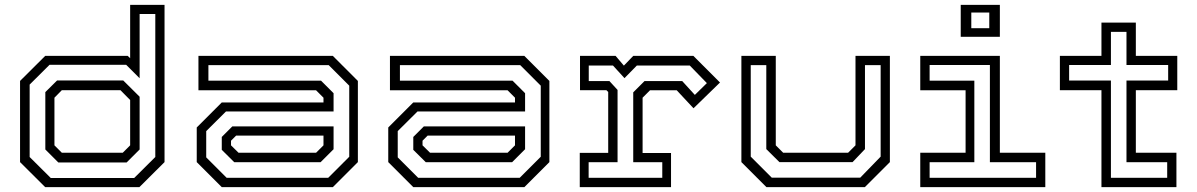

<svg xmlns="http://www.w3.org/2000/svg" viewBox="-20 -770 4926 790"><path d="M553.5 0H166L62.5 -103V-437L166 -540H505.5L515.5 -530.5V-750H657V-103ZM532 -37.5 619 -124V-712.5H554.5V-448L499 -503.5H184L102 -422V-124L189 -37.5ZM501 -101.5H220L166.5 -155V-391L215 -439H487L554.5 -372V-155ZM485 -141.5 515.5 -172V-358.5L475.5 -399H234.5L204 -368V-172L234.5 -141.5Z M892.5 0 789.5 -103V-245.5L892.5 -348.5H1311V-368L1280.5 -398.5H796.5V-540H1349.5L1452.5 -437V-103L1349.5 0ZM912.5 -38.5H1330.5L1417 -125V-417.5L1332.5 -502H837.5V-438H1301L1352.5 -386.5V-311.5H910L828.5 -230.5V-122.5ZM944 -102.5 892.5 -153.5V-206.5L936 -250H1352.5V-156L1299 -102.5ZM961.5 -141.5H1280.5L1311 -172V-212H951.5L930.5 -191V-172Z M1680.5 0 1577.5 -103V-245.5L1680.5 -348.5H2099V-368L2068.5 -398.5H1584.5V-540H2137.5L2240.5 -437V-103L2137.5 0ZM1700.5 -38.5H2118.5L2205 -125V-417.5L2120.5 -502H1625.5V-438H2089L2140.5 -386.5V-311.5H1698L1616.5 -230.5V-122.5ZM1732 -102.5 1680.5 -153.5V-206.5L1724 -250H2140.5V-156L2087 -102.5ZM1749.5 -141.5H2068.5L2099 -172V-212H1739.5L1718.5 -191V-172Z M2365.5 0V-141H2482.5V-391.5L2475 -399H2366.5V-540H2513L2547 -500L2585.5 -540H2833L2942.5 -430.5L2833.5 -324.5L2764.5 -398.5H2654.5L2624 -368V-140.5H2741V0ZM2402 -38.5H2705V-102.5H2585.5V-390L2632 -436.5H2787L2839 -379.5L2888.5 -428L2818 -500.5H2600.5L2549.5 -448.5L2502 -500.5H2402.5V-436.5H2487.5L2521 -400V-102.5H2402Z M3133.5 0 3030.5 -103V-540H3172V-172L3202.5 -141.5H3469.5L3500 -172V-540H3641.5V-103L3538.5 0ZM3155.5 -39H3519.5L3603.5 -125.5V-502H3539V-156.5L3488 -103H3187L3133 -156.5V-502H3069V-125.5Z M3933 -618.5V-750H4094V-618.5ZM3976.5 -654H4050.5V-718.5H3976.5ZM3766.5 0V-141.5H3953V-398.5H3766.5V-540H4094V-141.5H4281V0ZM3805 -38.5H4243V-102.5H4053V-502.5H3805V-438H3989V-102.5H3805Z M4512 0V-399H4341V-540H4512V-677H4653.5V-540H4824V-399H4653.5V-141.5H4820.5V0ZM4551 -38.5H4782.5V-102.5H4615V-438.5H4786.5V-502.5H4615V-639H4551V-502.5H4379V-438.5H4551Z"/></svg>

Font: Tourney Expanded
Style: Regular
Weight: 400
Width: 7
Designer: Tyler Finck
Foundry: Etcetera Type Co
Version: Version 1.010; ttfautohint (v1.8.3)